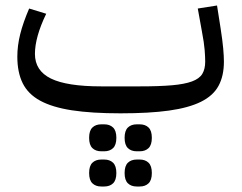

<svg xmlns="http://www.w3.org/2000/svg" viewBox="-20 -400 879 698"><path d="M418 12Q313 12 241.5 1Q170 -10 126 -34Q82 -58 62.5 -97.5Q43 -137 43 -194Q43 -234 53.5 -276Q64 -318 86 -369L148 -350Q107 -265 107 -204Q107 -143 165 -114.5Q223 -86 348 -86H488Q559 -86 605 -90Q651 -94 678 -104Q705 -114 715.5 -131.5Q726 -149 726 -176Q726 -193 724 -218.5Q722 -244 714 -286L699 -369L769 -380L782 -297Q789 -252 791.5 -223.5Q794 -195 794 -176Q794 -124 774.5 -88Q755 -52 710.5 -30Q666 -8 594.5 2Q523 12 418 12ZM477 278Q457 278 445 266.5Q433 255 433 229Q433 203 445 191.5Q457 180 477 180H488Q508 180 520 191.5Q532 203 532 229Q532 255 520 266.5Q508 278 488 278ZM477 150Q457 150 445 138.5Q433 127 433 101Q433 75 445 63.5Q457 52 477 52H488Q508 52 520 63.5Q532 75 532 101Q532 127 520 138.5Q508 150 488 150ZM348 278Q328 278 316 266.5Q304 255 304 229Q304 203 316 191.5Q328 180 348 180H359Q379 180 391 191.5Q403 203 403 229Q403 255 391 266.5Q379 278 359 278ZM348 150Q328 150 316 138.5Q304 127 304 101Q304 75 316 63.5Q328 52 348 52H359Q379 52 391 63.5Q403 75 403 101Q403 127 391 138.5Q379 150 359 150Z"/></svg>

Font: IBM Plex Sans Arabic
Style: Regular
Weight: 400
Designer: Mike Abbink, Paul van der Laan, Pieter van Rosmalen, Wael Morcos, Khajak Apelian
Foundry: Bold Monday
Version: Version 1.005